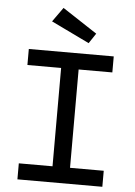

<svg xmlns="http://www.w3.org/2000/svg" viewBox="-61 -981 723 1027"><g transform="rotate(5 300.0 -467.5)"><path d="M72 -700V-614H253V-86H72V0H528V-86H347V-614H528V-700ZM388 -759 424 -813 238 -935 183 -858Z"/></g></svg>

Font: Kode Mono Medium
Style: Regular
Weight: 500
Monospace: yes
Designer: Isa Ozler
Foundry: Kadena LLC
Version: Version 1.206;gftools[0.9.28]